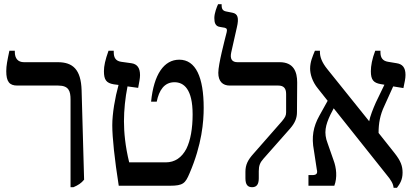

<svg xmlns="http://www.w3.org/2000/svg" viewBox="-20 -890 1994 920"><path d="M318 7H332C355 -3 369 -12 383 -29L371 -458C368 -557 329 -592 257 -592H95C66 -592 51 -610 51 -641V-647H25C15 -599 10 -576 10 -549C10 -499 25 -480 63 -480H259C310 -480 318 -453 318 -413Z M549 0H794C858 0 868 -12 888 -59C948 -198 956 -308 956 -373C956 -520 918 -604 839 -604C766 -604 717 -534 704 -403H731C742 -457 767 -496 816 -496C861 -496 903 -463 903 -342C903 -275 893 -217 873 -177C851 -135 818 -112 774 -112H599C580 -190 574 -256 574 -309C574 -362 580 -421 591 -476L642 -469C647 -497 651 -514 651 -530C651 -565 637 -583 610 -587L560 -594C535 -598 525 -613 525 -640V-647H500C484 -602 478 -574 478 -549C478 -508 489 -492 525 -486L548 -483C531 -422 518 -345 518 -290C518 -231 529 -127 549 0Z M1188 7C1210 7 1220 -7 1220 -36V-70C1220 -96 1226 -111 1242 -129L1371 -275C1395 -303 1403 -326 1403 -353L1404 -495C1404 -546 1387 -592 1320 -592H1118C1092 -592 1081 -607 1088 -639L1115 -759C1126 -805 1119 -824 1094 -829L1064 -835C1049 -838 1042 -845 1042 -865V-870H1025C1019 -857 1007 -827 1007 -804C1007 -781 1012 -764 1034 -761L1057 -757C1068 -754 1069 -748 1066 -735C1057 -699 1026 -583 1026 -541C1026 -500 1047 -480 1081 -480H1314C1338 -480 1351 -468 1351 -440V-352C1351 -336 1346 -327 1331 -309L1195 -154C1168 -124 1156 -101 1156 -67V-36C1156 -5 1167 7 1188 7Z M1458 0H1582C1597 -40 1592 -86 1578 -123L1550 -203C1530 -254 1540 -291 1563 -340L1579 -371L1829 -57C1856 -25 1864 -9 1866 10H1882C1896 -9 1909 -28 1909 -63C1909 -95 1900 -119 1871 -156L1794 -253C1794 -299 1801 -339 1822 -383L1864 -476L1913 -468C1919 -498 1923 -513 1923 -531C1923 -568 1907 -583 1881 -587L1839 -594C1815 -598 1803 -612 1803 -639V-647H1778C1763 -608 1757 -574 1757 -549C1757 -507 1770 -493 1804 -487L1822 -484L1781 -399C1768 -370 1753 -332 1749 -309L1549 -558C1522 -591 1513 -618 1513 -640V-647H1489C1478 -620 1466 -594 1466 -561C1466 -537 1475 -500 1504 -465L1550 -407L1510 -335C1481 -283 1472 -233 1484 -170L1498 -78C1503 -59 1497 -51 1476 -51H1458Z"/></svg>

Font: Noto Serif Hebrew SemiCondensed Medium
Style: Regular
Weight: 500
Width: 4
Designer: Monotype Design Team
Foundry: Monotype Imaging Inc.
Version: Version 2.004